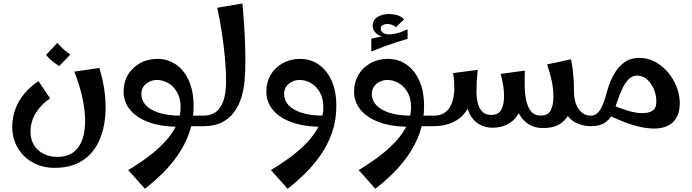

<svg xmlns="http://www.w3.org/2000/svg" viewBox="-20 -748 4104 1138"><path d="M302.8 246.8Q230.8 246.8 174 215Q117.2 183.2 84.9 128Q52.5 72.8 52.5 3.5Q52.5 -52.2 71.2 -102Q90 -151.8 124.9 -193.5Q159.8 -235.2 208 -267.2L276.8 -165Q224 -130.2 192.4 -78.6Q160.8 -27 160.8 31.2Q160.8 80 182.5 113.8Q204.2 147.5 240.5 164.6Q276.8 181.8 319.2 181.8Q379.8 181.8 416.8 152.8Q453.8 123.8 469.9 73.2Q486 22.8 484.4 -41.9Q482.8 -106.5 466 -179Q449.2 -251.5 420.5 -323.5L568.8 -345.2Q594.5 -263.2 602.6 -179.8Q610.8 -96.2 598.9 -19.9Q587 56.5 551.6 116.9Q516.2 177.2 454.8 212Q393.2 246.8 302.8 246.8ZM330.5 -356.2Q309 -370 288.4 -387Q267.8 -404 253 -422.2L319.2 -493.2Q337.5 -473.5 355.8 -457.1Q374 -440.8 397 -424.8Z M1079.5 0V-62.5Q1105.8 -62.5 1131.5 -62.5Q1157.2 -62.5 1185 -62.8L1205 -31.5L1185 -0.2Q1157.2 -0.2 1131.5 -0.1Q1105.8 0 1079.5 0ZM838.8 370.8 739.8 260Q802.8 222.5 858.9 180.5Q915 138.5 958.2 91.8Q1001.5 45 1026 -6Q1050.5 -57 1050.5 -112Q1050.5 -166 1029.2 -202.1Q1008 -238.2 975.9 -256.2Q943.8 -274.2 909.5 -274.2Q874.5 -274.2 846.2 -251.6Q818 -229 818 -188.5Q818 -153.2 844 -124.8Q870 -96.2 922.5 -79.4Q975 -62.5 1052.5 -62.5L1040 3.2Q934.8 3.2 861.6 -23.8Q788.5 -50.8 750.5 -97.9Q712.5 -145 712.5 -205Q712.5 -260.2 737.9 -303.9Q763.2 -347.5 809.1 -373.2Q855 -399 914 -399Q974 -399 1022.4 -366Q1070.8 -333 1099.1 -270.5Q1127.5 -208 1127.5 -119Q1127.5 -35 1102.4 36.9Q1077.2 108.8 1035.1 169.8Q993 230.8 941.8 280.8Q890.5 330.8 838.8 370.8Z M1185 0V-62.5Q1252 -62.5 1285.5 -112.2Q1319 -162 1319.8 -259.8Q1320.5 -324.8 1313.5 -401.8Q1306.5 -478.8 1294.5 -557Q1282.5 -635.2 1267.5 -702L1417 -727.5Q1425.5 -632 1429.8 -550.4Q1434 -468.8 1434.4 -399.2Q1434.8 -329.8 1429.5 -268.2Q1425.5 -220.2 1411.2 -172.5Q1397 -124.8 1369.4 -85.8Q1341.8 -46.8 1296.5 -23.4Q1251.2 0 1185 0Z M1684.8 370.8 1585.8 260Q1648.8 222.5 1704.9 180.5Q1761 138.5 1804.2 91.8Q1847.5 45 1872 -6Q1896.5 -57 1896.5 -112Q1896.5 -166 1875.2 -202.1Q1854 -238.2 1821.9 -256.2Q1789.8 -274.2 1755.5 -274.2Q1720.5 -274.2 1692.2 -251.6Q1664 -229 1664 -188.5Q1664 -153.2 1690 -124.8Q1716 -96.2 1768.5 -79.4Q1821 -62.5 1898.5 -62.5L1886 3.2Q1780.8 3.2 1707.6 -23.8Q1634.5 -50.8 1596.5 -97.9Q1558.5 -145 1558.5 -205Q1558.5 -260.2 1583.9 -303.9Q1609.2 -347.5 1655.1 -373.2Q1701 -399 1760 -399Q1820 -399 1868.4 -366Q1916.8 -333 1945.1 -270.5Q1973.5 -208 1973.5 -119Q1973.5 -35 1948.4 36.9Q1923.2 108.8 1881.1 169.8Q1839 230.8 1787.8 280.8Q1736.5 330.8 1684.8 370.8Z M2445.5 0V-62.5Q2471.8 -62.5 2497.5 -62.5Q2523.2 -62.5 2551 -62.8L2571 -31.5L2551 -0.2Q2523.2 -0.2 2497.5 -0.1Q2471.8 0 2445.5 0ZM2204.8 370.8 2105.8 260Q2168.8 222.5 2224.9 180.5Q2281 138.5 2324.2 91.8Q2367.5 45 2392 -6Q2416.5 -57 2416.5 -112Q2416.5 -166 2395.2 -202.1Q2374 -238.2 2341.9 -256.2Q2309.8 -274.2 2275.5 -274.2Q2240.5 -274.2 2212.2 -251.6Q2184 -229 2184 -188.5Q2184 -153.2 2210 -124.8Q2236 -96.2 2288.5 -79.4Q2341 -62.5 2418.5 -62.5L2406 3.2Q2300.8 3.2 2227.6 -23.8Q2154.5 -50.8 2116.5 -97.9Q2078.5 -145 2078.5 -205Q2078.5 -260.2 2103.9 -303.9Q2129.2 -347.5 2175.1 -373.2Q2221 -399 2280 -399Q2340 -399 2388.4 -366Q2436.8 -333 2465.1 -270.5Q2493.5 -208 2493.5 -119Q2493.5 -35 2468.4 36.9Q2443.2 108.8 2401.1 169.8Q2359 230.8 2307.8 280.8Q2256.5 330.8 2204.8 370.8ZM2302.8 -521 2284.8 -527Q2236.8 -527 2212.8 -547.5Q2188.8 -568 2188.8 -596Q2188.8 -629 2217.8 -647Q2246.8 -665 2283.8 -665Q2306.8 -665 2331.2 -659Q2355.8 -653 2374.8 -633L2326.2 -586.5Q2315.5 -596 2303.1 -601Q2290.8 -606 2275.2 -606Q2260.8 -606 2248.6 -599.1Q2236.5 -592.2 2236.5 -578.2Q2236.5 -561.2 2256.1 -550.6Q2275.8 -540 2314.8 -547Q2340.8 -552 2355.8 -557.5Q2370.8 -563 2395.8 -574V-523ZM2180.8 -443V-519Q2223.8 -528 2257.8 -535Q2291.8 -542 2324.8 -548Q2357.8 -554 2395.8 -560V-518Q2355.8 -506 2324.8 -495.9Q2293.8 -485.8 2260.8 -473.8Q2227.8 -461.8 2180.8 -443Z M3197.2 11Q3149.5 11 3114.8 -11Q3080 -33 3060.9 -66Q3041.8 -99 3040 -132L3090 -241.5Q3090 -195.5 3098.4 -154.5Q3106.8 -113.5 3127.6 -88.2Q3148.5 -63 3185.8 -63Q3228.8 -63 3244.4 -94.4Q3260 -125.8 3260 -172.5Q3260 -224.8 3249.4 -272.1Q3238.8 -319.5 3222.8 -366.2L3364.2 -396.5Q3369.8 -371.5 3373.5 -343.8Q3377.2 -316 3379.6 -283.6Q3382 -251.2 3382 -211.2Q3382 -151.2 3364.9 -100.6Q3347.8 -50 3307.8 -19.5Q3267.8 11 3197.2 11ZM2551 0V-62.5Q2589.2 -62.5 2613.1 -78.4Q2637 -94.2 2649.9 -119.2Q2662.8 -144.2 2667.8 -171.5Q2672.8 -198.8 2672.8 -221.5Q2672.8 -245.8 2671.2 -268.1Q2669.8 -290.5 2665.5 -314.8L2811.8 -334Q2809.5 -314.8 2807.9 -296.4Q2806.2 -278 2805.2 -256Q2804.2 -234 2804.2 -202L2766.5 -172Q2766.5 -121.8 2738.4 -82.9Q2710.2 -44 2661.4 -22Q2612.5 0 2551 0ZM2900 9Q2854.5 9 2818.5 -12.4Q2782.5 -33.8 2762.2 -75.8Q2742 -117.8 2742 -180L2804.2 -202Q2804.2 -169 2811.8 -138Q2819.2 -107 2838 -86.9Q2856.8 -66.8 2890.5 -66.8Q2935.2 -66.8 2951.4 -98.1Q2967.5 -129.5 2967.5 -176.2Q2967.5 -212 2962.5 -240.9Q2957.5 -269.8 2947.8 -310L3090.8 -329.5Q3090.5 -312 3090.2 -294.2Q3090 -276.5 3090 -241.5Q3090 -154.2 3065.5 -98.6Q3041 -43 2998.2 -17Q2955.5 9 2900 9ZM3481 0Q3435.2 0 3394.6 -19.9Q3354 -39.8 3328.9 -84Q3303.8 -128.2 3303.8 -202L3382 -211.2Q3382 -139.8 3410.1 -101.1Q3438.2 -62.5 3481 -62.5L3501 -31.2Z M3861 14Q3814.2 14 3765.9 2.2Q3717.5 -9.5 3671.1 -28.2Q3624.8 -47 3582 -67L3612.2 -124.2Q3651.2 -107.5 3699.5 -92.5Q3747.8 -77.5 3787 -77.5Q3825 -77.5 3847.6 -92Q3870.2 -106.5 3870.2 -144.2Q3870.2 -185.8 3854.8 -221Q3839.2 -256.2 3813.6 -278Q3788 -299.8 3756.8 -299.8Q3726.8 -299.8 3705.8 -278.2Q3684.8 -256.8 3669.1 -223.5Q3653.5 -190.2 3641.5 -154.9Q3629.5 -119.5 3619 -91.8Q3604.5 -51.2 3571.9 -25.6Q3539.2 0 3481 0V-62.5Q3505.5 -62.5 3521.8 -78.2Q3538 -94 3549 -118.8Q3560 -143.5 3568.1 -171.4Q3576.2 -199.2 3583 -223.2Q3597.5 -271.2 3621.9 -312.6Q3646.2 -354 3682 -379.5Q3717.8 -405 3767.8 -405Q3819.2 -405 3863 -381.5Q3906.8 -358 3939.6 -318.8Q3972.5 -279.5 3990.8 -232.1Q4009 -184.8 4009 -136.8Q4009 -91 3995.2 -61.6Q3981.5 -32.2 3958.9 -15.6Q3936.2 1 3910.8 7.5Q3885.2 14 3861 14Z"/></svg>

Font: Marhey Light
Style: Regular
Weight: 300
Designer: Nur Syamsi & Bustanul Arifin
Foundry: Namelatype
Version: Version 1.000